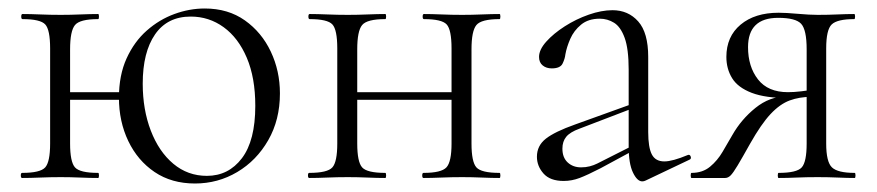

<svg xmlns="http://www.w3.org/2000/svg" viewBox="-20 -419 2064 452"><path d="M132 -184V-202H285V-184ZM98 -81V-305Q98 -349 86.5 -361.5Q75 -374 33 -374Q30 -374 30 -380Q30 -386 33 -386Q51 -386 74.5 -385Q98 -384 123 -384Q146 -384 169.5 -385Q193 -386 211 -386Q213 -386 213 -380Q213 -374 211 -374Q168 -374 156.5 -360Q145 -346 145 -303V-81Q145 -38 156.5 -25Q168 -12 211 -12Q213 -12 213 -6Q213 0 211 0Q192 0 169 -1Q146 -2 123 -2Q98 -2 74.5 -1Q51 0 32 0Q29 0 29 -6Q29 -12 32 -12Q75 -12 86.5 -25Q98 -38 98 -81ZM439 13Q384 13 344 -14Q304 -41 282 -87Q260 -133 260 -189Q260 -242 278 -281.5Q296 -321 325.5 -347Q355 -373 390.5 -386Q426 -399 462 -399Q517 -399 556.5 -371Q596 -343 617.5 -297.5Q639 -252 639 -199Q639 -137 611.5 -89Q584 -41 538.5 -14Q493 13 439 13ZM467 -5Q518 -5 549.5 -46.5Q581 -88 581 -170Q581 -236 561 -283Q541 -330 506.5 -355Q472 -380 429 -380Q374 -380 345 -338Q316 -296 316 -222Q316 -161 335 -111.5Q354 -62 388 -33.5Q422 -5 467 -5Z M796 -184V-202H1065V-184ZM774 -81V-305Q774 -349 762.5 -361.5Q751 -374 709 -374Q706 -374 706 -380Q706 -386 709 -386Q727 -386 750.5 -385Q774 -384 799 -384Q822 -384 845.5 -385Q869 -386 887 -386Q889 -386 889 -380Q889 -374 887 -374Q844 -374 832.5 -360Q821 -346 821 -303V-81Q821 -38 832.5 -25Q844 -12 887 -12Q889 -12 889 -6Q889 0 887 0Q868 0 845 -1Q822 -2 799 -2Q774 -2 750.5 -1Q727 0 708 0Q705 0 705 -6Q705 -12 708 -12Q751 -12 762.5 -25Q774 -38 774 -81ZM1043 -81V-305Q1043 -349 1031.5 -361.5Q1020 -374 978 -374Q975 -374 975 -380Q975 -386 978 -386Q996 -386 1019.5 -385Q1043 -384 1068 -384Q1091 -384 1114.5 -385Q1138 -386 1156 -386Q1158 -386 1158 -380Q1158 -374 1156 -374Q1113 -374 1101.5 -360Q1090 -346 1090 -303V-81Q1090 -38 1101.5 -25Q1113 -12 1156 -12Q1158 -12 1158 -6Q1158 0 1156 0Q1137 0 1114 -1Q1091 -2 1068 -2Q1043 -2 1019 -1Q995 0 977 0Q974 0 974 -6Q974 -12 977 -12Q1019 -12 1031 -25Q1043 -38 1043 -81Z M1500 6Q1496 8 1492 8Q1480 8 1470 -13Q1460 -34 1460 -74V-255Q1460 -304 1450.5 -330Q1441 -356 1425.5 -365.5Q1410 -375 1392 -375Q1365 -375 1348 -361Q1331 -347 1322.5 -327.5Q1314 -308 1311 -291Q1310 -281 1304.5 -269.5Q1299 -258 1279 -258Q1266 -258 1257.5 -265Q1249 -272 1249 -285Q1249 -302 1266 -321Q1283 -340 1309.5 -357Q1336 -374 1366 -384.5Q1396 -395 1422 -395Q1459 -395 1482.5 -368.5Q1506 -342 1506 -285V-108Q1506 -72 1514.5 -55.5Q1523 -39 1544 -39Q1563 -39 1599 -54Q1604 -56 1606 -50.5Q1608 -45 1603 -43ZM1307 7Q1275 7 1259.5 -10.5Q1244 -28 1244 -50Q1244 -76 1265 -92.5Q1286 -109 1334 -126L1470 -175L1472 -165L1344 -116Q1322 -108 1313 -97Q1304 -86 1304 -69Q1304 -48 1316.5 -36.5Q1329 -25 1348 -25Q1359 -25 1368.5 -27.5Q1378 -30 1386 -34L1479 -81L1481 -70L1394 -23Q1363 -7 1344.5 0Q1326 7 1307 7Z M1992 -12Q1994 -12 1994 -6Q1994 0 1992 0Q1975 0 1952.5 -1Q1930 -2 1905 -2Q1878 -2 1855.5 -1Q1833 0 1813 0Q1811 0 1811 -6Q1811 -12 1813 -12Q1856 -12 1867.5 -25Q1879 -38 1879 -81V-193L1890 -191Q1862 -191 1839 -182.5Q1816 -174 1794 -150.5Q1772 -127 1746 -81Q1727 -47 1716.5 -29.5Q1706 -12 1700 -6Q1694 0 1687 0H1608Q1606 0 1606 -6Q1606 -12 1608 -12Q1634 -12 1651.5 -26.5Q1669 -41 1681 -61.5Q1693 -82 1704 -101Q1725 -138 1758.5 -165Q1792 -192 1831 -192L1838 -188Q1782 -188 1749.5 -200.5Q1717 -213 1703.5 -235Q1690 -257 1690 -285Q1690 -333 1723.5 -361Q1757 -389 1813 -389Q1830 -389 1858 -386.5Q1886 -384 1905 -384Q1930 -384 1951.5 -385Q1973 -386 1991 -386Q1993 -386 1993 -380Q1993 -374 1991 -374Q1951 -374 1938 -361.5Q1925 -349 1925 -305V-81Q1925 -38 1938.5 -25Q1952 -12 1992 -12ZM1741 -308Q1741 -262 1764.5 -232Q1788 -202 1835 -202Q1849 -202 1866 -204Q1883 -206 1893 -208L1879 -201V-303Q1879 -349 1866 -363Q1853 -377 1812 -377Q1741 -377 1741 -308Z"/></svg>

Font: Cormorant Light
Style: Regular
Weight: 300
Designer: Christian Thalmann (Catharsis Fonts)
Foundry: Catharsis Fonts
Version: Version 4.000